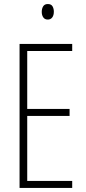

<svg xmlns="http://www.w3.org/2000/svg" viewBox="-20 -932 425 952"><path d="M338 0H77V-714H338V-679H115V-392H325V-357H115V-35H338ZM217 -912Q234 -912 240.5 -900.5Q247 -889 247 -874Q247 -856 239 -845.5Q231 -835 217 -835Q202 -835 194.5 -846Q187 -857 187 -873Q187 -889 194 -900.5Q201 -912 217 -912Z"/></svg>

Font: Noto Sans Gujarati ExtraCondensed ExtraLight
Style: Regular
Weight: 200
Width: 2
Designer: Jelle Bosma - Monotype Design Team, Universal Thirst
Foundry: Monotype Imaging Inc.
Version: Version 2.106; ttfautohint (v1.8.4.7-5d5b)